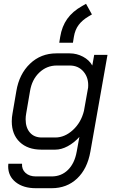

<svg xmlns="http://www.w3.org/2000/svg" viewBox="-20 -788 618 1011"><path d="M23 88 24 74H96Q94 104 114.5 122.5Q135 141 169 141H252Q303 141 338 106.5Q373 72 384 10L398 -67Q370 -36 336.5 -18Q303 0 271 0H198Q126 0 84 -40Q42 -80 42 -149Q42 -171 46 -191L66 -308Q81 -398 138 -452.5Q195 -507 277 -507H347Q384 -507 417 -489.5Q450 -472 466 -443L476 -499H546L456 10Q440 101 386 152Q332 203 252 203H169Q103 203 63 171.5Q23 140 23 88ZM271 -64Q321 -64 364 -103.5Q407 -143 422 -204L444 -327Q448 -377 420.5 -410Q393 -443 347 -443H279Q226 -443 187 -406Q148 -369 138 -308L118 -191Q115 -175 115 -160Q115 -116 137.5 -90Q160 -64 200 -64ZM297 -594Q306 -649 334 -688.5Q362 -728 412 -756L433 -768L464 -712L447 -702Q413 -682 394 -656.5Q375 -631 369 -594L364 -563H292Z"/></svg>

Font: Bai Jamjuree
Style: Italic
Weight: 400
Italic angle: -10°
Version: Version 1.000; ttfautohint (v1.6)